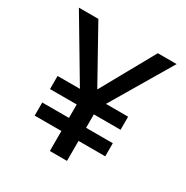

<svg xmlns="http://www.w3.org/2000/svg" viewBox="-164 -852 959 990"><g transform="rotate(30 316.0 -357.5)"><path d="M367 0H265V-119H106V-197H265V-277H106V-355H239L25 -715H141L318 -397L495 -715H607L394 -355H526V-277H367V-197H526V-119H367Z"/></g></svg>

Font: Wix Madefor Text Medium
Style: Regular
Weight: 500
Designer: Dalton Maag Ltd
Foundry: Dalton Maag Ltd
Version: Version 3.100